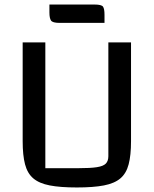

<svg xmlns="http://www.w3.org/2000/svg" viewBox="-20 -812 678 847"><path d="M319 15Q246 15 199.5 6Q153 -3 127 -25Q101 -47 90.5 -87Q80 -127 80 -189V-625H180V-70H324Q379 -70 407.5 -74.5Q436 -79 447 -90.5Q458 -102 458 -123V-625H558V-189Q558 -127 547.5 -87Q537 -47 511 -25Q485 -3 438.5 6Q392 15 319 15ZM243 -711Q212 -711 205 -721.5Q198 -732 198 -757V-792H397Q428 -792 434.5 -782.5Q441 -773 441 -747V-711Z"/></svg>

Font: Changa
Style: Regular
Weight: 400
Designer: Eduardo Rodriguez Tunni
Foundry: Eduardo Rodriguez Tunni
Version: Version 3.003